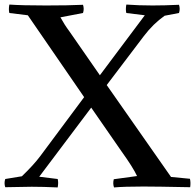

<svg xmlns="http://www.w3.org/2000/svg" viewBox="-26 -819 855 842"><path d="M724 -43 807 -35Q811 -18 808 2Q658 -1 603 -1Q519 -1 474 3Q468 -14 473 -33L575 -47Q558 -84 507 -155L374 -347L146 -44L227 -34Q231 -19 227 3Q164 0 113 0Q81 0 -3 2Q-9 -16 -3 -34L70 -46Q122 -96 151 -135L343 -393L96 -752L15 -762Q11 -777 15 -799Q70 -795 176 -795Q274 -795 338 -798Q344 -780 338 -762L239 -743Q257 -710 278 -682L412 -489L609 -752L528 -762Q524 -777 528 -799Q583 -795 643 -795Q694 -795 759 -798Q765 -780 759 -762L696 -750Q646 -715 605 -661L442 -446Z"/></svg>

Font: Adamina
Style: Regular
Weight: 400
Designer: Cyreal (www.cyreal.org)
Foundry: Cyreal
Version: Version 1.011